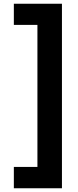

<svg xmlns="http://www.w3.org/2000/svg" viewBox="-20 -831 418 1026"><path d="M311 175H54V61H180V-698H54V-811H311Z"/></svg>

Font: DM Sans 20pt ExtraBold
Style: Regular
Weight: 800
Version: Version 4.004;gftools[0.9.30]